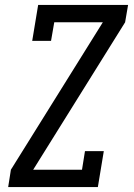

<svg xmlns="http://www.w3.org/2000/svg" viewBox="-20 -755 540 775"><path d="M13 0 24 -70 395 -665H199L186 -590H110L134 -735H497L485 -665L114 -70H311L323 -145H399L375 0Z"/></svg>

Font: Iosevka Slab
Style: Italic
Weight: 400
Italic angle: -9°
Monospace: yes
Designer: Belleve Invis
Foundry: Belleve Invis
Version: Version 11.1.0; ttfautohint (v1.8.3)